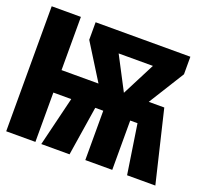

<svg xmlns="http://www.w3.org/2000/svg" viewBox="-100 -665 848 786"><g transform="rotate(20 324.0 -272.5)"><path d="M-1 0V-544.6H126.2V-312.8H287.2L190.3 -468.2V-544.6H603.1V-468.2L506.2 -312.8H573.8L648.7 0H525.6L492.8 -214.9H461V0H343.6V-214.9H308.7L274.9 0H151.8L204.1 -214.9H126.2V0ZM397.9 -312.8 471.8 -456.9H322.6Z"/></g></svg>

Font: FiraCode Nerd Font
Style: Bold
Weight: 700
Designer: Carrois Corporate, Edenspiekermann AG, Nikita Prokopov
Foundry: Carrois Corporate, Edenspiekermann AG, Nikita Prokopov
Version: Version 6.002;Nerd Fonts 2.1.0